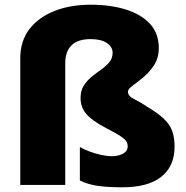

<svg xmlns="http://www.w3.org/2000/svg" viewBox="-20 -785 790 815"><path d="M654 -581Q654 -539 634 -508.5Q614 -478 588.5 -457Q563 -436 543 -421.5Q523 -407 523 -396Q523 -377 549 -364.5Q575 -352 624 -320Q674 -289 697.5 -255Q721 -221 721 -163Q721 -79 664.5 -34.5Q608 10 500 10Q433 10 392 3.5Q351 -3 319 -19V-161Q336 -151 360 -142Q384 -133 409.5 -127.5Q435 -122 455 -122Q483 -122 502.5 -133Q522 -144 522 -164Q522 -175 516.5 -184.5Q511 -194 491.5 -207Q472 -220 431 -241Q370 -273 346 -301.5Q322 -330 322 -369Q322 -400 335.5 -421.5Q349 -443 369.5 -459.5Q390 -476 410.5 -490.5Q431 -505 444.5 -521.5Q458 -538 458 -561Q458 -586 433.5 -602.5Q409 -619 365 -619Q310 -619 283.5 -592.5Q257 -566 257 -517V0H66V-537Q66 -611 105 -661.5Q144 -712 211.5 -738.5Q279 -765 365 -765Q449 -765 514.5 -744.5Q580 -724 617 -683.5Q654 -643 654 -581Z"/></svg>

Font: Noto Sans Gurmukhi UI Black
Style: Regular
Weight: 900
Designer: Jelle Bosma - Monotype Design Team
Foundry: Monotype Imaging Inc.
Version: Version 2.004; ttfautohint (v1.8.4.7-5d5b)